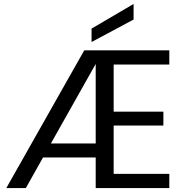

<svg xmlns="http://www.w3.org/2000/svg" viewBox="-20 -953 940 973"><path d="M111 0 198 -155H465V0H838V-72H556V-317H808V-387H556V-626H838V-698H407L12 0ZM465 -629V-226H238ZM444 -740 657 -854V-933L444 -808Z"/></svg>

Font: Poppins
Style: Regular
Weight: 400
Designer: Ninad Kale (Devanagari), Jonny Pinhorn (Latin)
Foundry: Indian Type Foundry
Version: 4.004